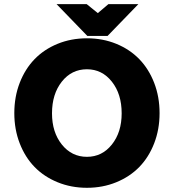

<svg xmlns="http://www.w3.org/2000/svg" viewBox="-20 -895 836 923"><path d="M48.8 -351.1Q48.8 -429.7 74.7 -496.6Q100.6 -563.5 146.2 -610.6Q191.9 -657.7 256.8 -684.3Q321.8 -710.9 397.9 -710.9Q474.1 -710.9 539.1 -684.3Q604 -657.7 649.7 -610.6Q695.3 -563.5 721.2 -496.6Q747.1 -429.7 747.1 -351.1Q747.1 -272.9 721.2 -206.1Q695.3 -139.2 649.7 -92.3Q604 -45.4 538.8 -18.8Q473.6 7.8 397.9 7.8Q322.3 7.8 257.1 -18.8Q191.9 -45.4 146.2 -92.3Q100.6 -139.2 74.7 -206.1Q48.8 -272.9 48.8 -351.1ZM397.9 -141.1Q470.7 -141.1 517.8 -200.2Q564.9 -259.3 564.9 -350.1Q564.9 -442.9 517.8 -502.4Q470.7 -562 397.9 -562Q324.2 -562 277.1 -502.4Q230 -442.9 230 -350.1Q230 -259.3 277.3 -200.2Q324.7 -141.1 397.9 -141.1ZM645 -875 497.1 -722.2H399.9L252 -875H397L450.2 -832L501 -875Z"/></svg>

Font: LT Superior Black
Style: Regular
Weight: 900
Designer: Daniel Lyons
Foundry: LyonsType
Version: Version 2.005